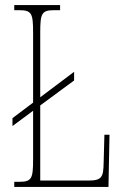

<svg xmlns="http://www.w3.org/2000/svg" viewBox="-20 -734 488 754"><path d="M36 0H406L410 -205H390L387 -94C386 -39 380 -25 328 -25H138V-320L271 -418V-452L138 -352V-606C138 -683 144 -694 194 -694H216V-714H36V-694H54C104 -694 110 -683 110 -606V-331L29 -270V-239L110 -299V-108C110 -31 104 -20 54 -20H36Z"/></svg>

Font: Noto Serif Bengali ExtraCondensed Thin
Style: Regular
Weight: 100
Width: 2
Designer: Juan Bruce, Universal Thirst, Indian Type Foundry and the Monotype Design Team.
Foundry: Monotype Imaging Inc.
Version: Version 2.003